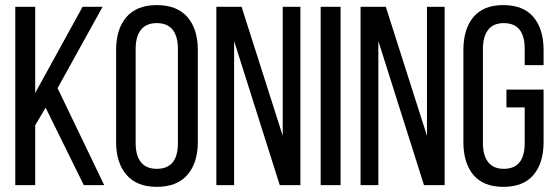

<svg xmlns="http://www.w3.org/2000/svg" viewBox="-20 -727 2188 754"><path d="M40 0V-700.2H118.2V-361.8L304.2 -700.2H382.8L206.1 -380.9L389.2 0H309.1L159.2 -304.2L118.2 -234.9V0Z M436 -168.9V-530.8Q436 -613.3 476.6 -660.2Q517.1 -707 595.7 -707Q674.8 -707 715.8 -660.2Q756.8 -613.3 756.8 -530.8V-168.9Q756.8 -87.4 715.8 -40.3Q674.8 6.8 595.7 6.8Q517.6 6.8 476.8 -40.3Q436 -87.4 436 -168.9ZM512.7 -165Q512.7 -116.2 533.4 -90.1Q554.2 -64 595.7 -64Q678.7 -64 678.7 -165V-535.2Q678.7 -583.5 658.2 -609.9Q637.7 -636.2 595.7 -636.2Q554.2 -636.2 533.4 -609.9Q512.7 -583.5 512.7 -535.2Z M829.6 0V-700.2H928.7L1090.3 -193.8V-700.2H1159.7V0H1078.6L899.4 -565.9V0Z M1239.3 0V-700.2H1317.4V0Z M1396 0V-700.2H1495.1L1656.7 -193.8V-700.2H1726.1V0H1645L1465.8 -565.9V0Z M1799.8 -168.9V-530.8Q1799.8 -612.8 1839.1 -659.9Q1878.4 -707 1956.5 -707Q2035.2 -707 2075 -659.9Q2114.7 -612.8 2114.7 -530.8V-471.2H2040.5V-535.2Q2040.5 -636.2 1958.5 -636.2Q1917.5 -636.2 1897 -609.9Q1876.5 -583.5 1876.5 -535.2V-165Q1876.5 -116.7 1897 -90.3Q1917.5 -64 1958.5 -64Q2040.5 -64 2040.5 -165V-305.2H1968.8V-375H2114.7V-168.9Q2114.7 -86.9 2075 -40Q2035.2 6.8 1956.5 6.8Q1878.4 6.8 1839.1 -40Q1799.8 -86.9 1799.8 -168.9Z"/></svg>

Font: Bebas Neue Regular
Style: Regular
Weight: 400
Designer: Ryoichi Tsunekawa
Foundry: Ryoichi Tsunekawa
Version: Version 001.003